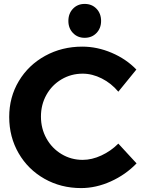

<svg xmlns="http://www.w3.org/2000/svg" viewBox="-20 -949 733 980"><path d="M402 -573Q343 -573 294 -544Q245 -515 217 -465Q189 -415 189 -354Q189 -293 217 -242.5Q245 -192 294 -162.5Q343 -133 402 -133Q449 -133 497.5 -155.5Q546 -178 584 -216L677 -115Q621 -57 545.5 -23Q470 11 394 11Q291 11 207 -36.5Q123 -84 75 -167Q27 -250 27 -352Q27 -453 76 -535Q125 -617 210.5 -664Q296 -711 400 -711Q476 -711 550 -679.5Q624 -648 676 -594L584 -481Q548 -524 499.5 -548.5Q451 -573 402 -573ZM496 -842Q496 -805 472.5 -780.5Q449 -756 412 -756Q376 -756 352.5 -780.5Q329 -805 329 -842Q329 -880 352.5 -904.5Q376 -929 412 -929Q449 -929 472.5 -904.5Q496 -880 496 -842Z"/></svg>

Font: Argentum Sans SemiBold
Style: Regular
Weight: 600
Designer: Julieta Ulanovsky (Modified by Cristiano Sobral)
Foundry: Julieta Ulanovsky
Version: Version 5.001;November 22, 2018;FontCreator 11.5.0.2425 64-b